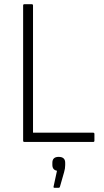

<svg xmlns="http://www.w3.org/2000/svg" viewBox="-20 -675 493 913"><path d="M96 0Q90 0 90 -6V-649Q90 -655 96 -655H131Q137 -655 137 -649V-44H423Q429 -44 429 -38V-6Q429 0 423 0ZM239 218Q233 218 235 211L251 137Q229 133 229 109V99Q229 71 259 71Q290 71 290 99V110Q290 126 285 143L265 213Q264 218 258 218Z"/></svg>

Font: Sofia Sans Semi Condensed Light
Style: Regular
Weight: 300
Designer: Botio Nikoltchev, Ani Petrova
Foundry: lettersoup
Version: Version 4.100; ttfautohint (v1.8.4.7-5d5b)